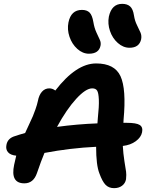

<svg xmlns="http://www.w3.org/2000/svg" viewBox="-20 -976 793 993"><path d="M649.9 -729Q617.2 -729 589.4 -753.7Q561.5 -778.3 548.8 -815.9Q536.1 -853.5 543 -890.1Q557.6 -956.1 611.8 -956.1Q638.2 -956.1 653.1 -942.6Q668 -929.2 672.9 -896Q677.2 -868.2 688.7 -845.5Q700.2 -822.8 706.8 -807.1Q713.4 -791.5 710 -772.9Q700.2 -729 649.9 -729ZM439.9 -698.2Q407.7 -698.2 379.9 -723.1Q352.1 -748 339.4 -785.9Q326.7 -823.7 334 -859.9Q347.2 -924.8 403.8 -924.8Q429.7 -924.8 443.4 -910.9Q457 -897 462.9 -861.8Q467.8 -831.5 478.8 -807.9Q489.7 -784.2 496.3 -770Q502.9 -755.9 500 -740.2Q491.7 -698.2 439.9 -698.2ZM569.8 -2.9Q543 -2.9 526.1 -20Q509.3 -37.1 494.1 -79.1Q477.1 -121.6 477.1 -216.8Q344.2 -210.4 210 -185.1Q192.9 -144.5 170.9 -80.1Q152.8 -27.8 106 -27.8Q32.7 -27.8 53.2 -124Q56.6 -141.6 64 -170.9Q34.2 -173.8 21.5 -188.7Q8.8 -203.6 13.2 -226.1Q19 -260.7 57.1 -272Q83 -280.8 109.9 -288.1Q113.3 -295.9 128.9 -329.1Q144.5 -362.3 149.9 -375Q155.3 -387.7 163.6 -411.1Q171.9 -434.6 175.8 -453.1Q181.6 -484.4 197 -501.7Q212.4 -519 234.9 -519Q251.5 -519 266.1 -507.8Q374 -647.9 477.1 -647.9Q572.8 -647.9 603.3 -581.8Q633.8 -515.6 619.1 -356.9Q619.1 -354 618.7 -348.6Q618.2 -343.3 618.2 -340.8H634.8Q685.1 -340.8 702.6 -329.6Q720.2 -318.4 714.8 -292Q709.5 -265.6 682.1 -245.6Q654.8 -225.6 615.2 -221.2Q617.2 -183.1 623.5 -142.3Q629.9 -101.6 632.1 -87.9Q634.3 -74.2 631.8 -48.8Q627.9 -27.8 611.3 -15.4Q594.7 -2.9 569.8 -2.9ZM457 -519Q423.8 -519 374.3 -465.1Q324.7 -411.1 274.9 -319.8Q379.4 -334 483.9 -337.9Q484.4 -341.8 484.9 -350.3Q485.4 -358.9 485.8 -362.8Q492.7 -426.3 491.2 -460.9Q489.7 -495.6 482.4 -507.3Q475.1 -519 457 -519Z"/></svg>

Font: Shantell Sans Irregular
Style: Italic
Weight: 600
Italic angle: -11.31°
Designer: Stephen Nixon, Anya Danilova, Shantell Martin
Foundry: Arrow Type
Version: Version 1.006;[9816181b4]